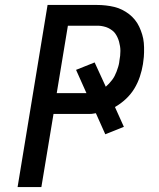

<svg xmlns="http://www.w3.org/2000/svg" viewBox="-20 -755 640 775"><path d="M51 0 172 -735H371Q389 -735 407 -733Q425 -731 441.5 -727Q458 -723 473 -715.5Q488 -708 501 -698Q514 -688 524.5 -675Q535 -662 542 -647Q549 -632 554 -615.5Q559 -599 560.5 -582Q562 -565 561.5 -544Q561 -523 559 -512L557 -496Q553 -471 544.5 -445.5Q536 -420 522 -397Q508 -374 487.5 -355Q467 -336 444 -323L480 -243L405 -213L367 -298Q358 -296 351 -295.5Q344 -295 339 -295H196L147 0ZM209 -379H329L287 -473L362 -503L407 -405Q414 -411 420.5 -418Q427 -425 433 -433Q439 -441 443 -449Q447 -457 450.5 -466Q454 -475 457 -485Q460 -495 461 -502L462 -510Q464 -520 465 -530Q466 -540 466 -549.5Q466 -559 464.5 -568.5Q463 -578 460.5 -587Q458 -596 454 -604.5Q450 -613 445 -620Q440 -627 432.5 -632.5Q425 -638 417 -642Q409 -646 397.5 -648.5Q386 -651 380 -651H254Z"/></svg>

Font: Iosevka Aile Medium
Style: Italic
Weight: 500
Italic angle: -9°
Designer: Belleve Invis
Foundry: Belleve Invis
Version: Version 31.1.0; ttfautohint (v1.8.4)